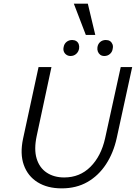

<svg xmlns="http://www.w3.org/2000/svg" viewBox="-20 -1027 747 1056"><path d="M319 9Q241 9 187 -24.5Q133 -58 111 -119.5Q89 -181 107 -265L192 -658H263L182 -280Q166 -206 181.5 -155Q197 -104 237 -77.5Q277 -51 333 -51Q419 -51 477.5 -109.5Q536 -168 558 -266L644 -658H707L622 -268Q604 -186 563 -123.5Q522 -61 461 -26Q400 9 319 9ZM368 -719Q355 -719 345 -726Q335 -733 331 -744Q327 -755 330 -768Q333 -786 346 -796.5Q359 -807 377 -807Q390 -807 399.5 -801Q409 -795 413 -784Q417 -773 415 -760Q412 -742 399 -730.5Q386 -719 368 -719ZM554 -719Q540 -719 531 -726Q522 -733 518 -744Q514 -755 516 -768Q519 -786 531.5 -796.5Q544 -807 562 -807Q576 -807 585 -801Q594 -795 598.5 -784Q603 -773 600 -760Q598 -742 585 -730.5Q572 -719 554 -719ZM452 -835 386 -1007H463L504 -835Z"/></svg>

Font: Ysabeau Office
Style: Italic
Weight: 400
Italic angle: -12°
Designer: Christian Thalmann (Catharsis Fonts)
Version: Version 2.001;gftools[0.9.30]; featfreeze: tnum,lnum,ss02